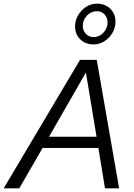

<svg xmlns="http://www.w3.org/2000/svg" viewBox="-64 -1026 731 1046"><path d="M-44 0 372 -700H463L585 0H508L472 -220H168L41 0ZM203 -281H462L404 -631ZM446 -784Q402 -784 373.5 -811.5Q345 -839 345 -882Q345 -915 361.5 -943Q378 -971 405 -988.5Q432 -1006 463 -1006Q508 -1006 536.5 -978.5Q565 -951 565 -908Q565 -875 548.5 -847Q532 -819 505 -801.5Q478 -784 446 -784ZM446 -824Q477 -824 499.5 -848Q522 -872 522 -904Q522 -930 505.5 -947.5Q489 -965 463 -965Q433 -965 410 -941.5Q387 -918 387 -885Q387 -859 404 -841.5Q421 -824 446 -824Z"/></svg>

Font: Red Hat Text VF
Style: Italic
Weight: 400
Italic angle: -12°
Designer: Pentagram, MCKL
Foundry: Pentagram, MCKL
Version: Version 1.023